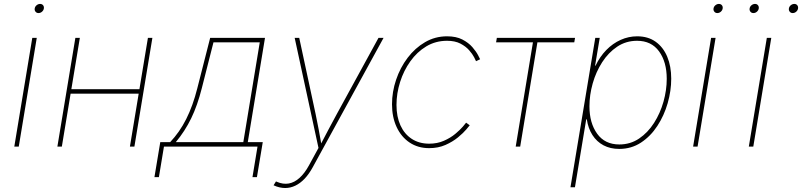

<svg xmlns="http://www.w3.org/2000/svg" viewBox="-20 -736 4027 964"><path d="M51.8 0 142.1 -545.9H164.6L74.2 0ZM173.3 -670.4Q164.1 -670.4 158.4 -677.2Q152.8 -684.1 154.3 -693.4Q155.8 -703.1 163.8 -709.7Q171.9 -716.3 181.2 -716.3Q190.9 -716.3 196.3 -709.7Q201.7 -703.1 200.2 -693.4Q198.7 -684.1 190.9 -677.2Q183.1 -670.4 173.3 -670.4Z M690.9 -288.1 687 -265.6H326.7L330.6 -288.1ZM380.9 -545.9 290.5 0H268.1L358.4 -545.9ZM745.1 -545.9 654.8 0H632.3L722.7 -545.9Z M755.4 153.3 784.7 -22.5H834.5Q857.9 -47.4 877.9 -75.9Q897.9 -104.5 914.8 -137.9Q931.6 -171.4 945.6 -210Q959.5 -248.5 970.7 -293L1035.2 -545.9H1310.5L1224.1 -22.5H1299.3L1270 153.3H1247.6L1272.9 0H803.2L777.8 153.3ZM862.8 -22.5H1201.7L1284.2 -523.4H1051.8L993.2 -293Q971.2 -206.1 939.9 -141.8Q908.7 -77.6 862.8 -22.5Z M1353.5 194.3 1365.7 174.8 1370.1 176.8Q1401.4 190.4 1429.9 185.3Q1458.5 180.2 1483.9 157.2Q1509.3 134.3 1530.8 95.2L1579.1 6.8L1459.5 -545.9H1482.4L1564.5 -164.1Q1572.8 -125 1580.1 -85.9Q1587.4 -46.9 1594.2 -7.8H1588.4Q1608.9 -46.9 1629.4 -85.9Q1649.9 -125 1671.4 -164.1L1880.4 -545.9H1905.8L1550.3 103.5Q1531.7 137.7 1509.8 160.9Q1487.8 184.1 1463.1 196Q1438.5 208 1411.6 208Q1397.9 208 1383.1 204.6Q1368.2 201.2 1353.5 194.3Z M2134.8 7.8Q2078.6 7.8 2036.6 -20.3Q1994.6 -48.3 1971.4 -98.1Q1948.2 -147.9 1948.2 -212.4Q1948.2 -274.9 1968.8 -335.7Q1989.3 -396.5 2026.6 -445.8Q2064 -495.1 2114.3 -524.4Q2164.6 -553.7 2224.6 -553.7Q2270.5 -553.7 2301.5 -537.6Q2332.5 -521.5 2351.6 -499.5Q2370.6 -477.5 2379.9 -459.7Q2389.2 -441.9 2390.6 -438.5L2370.1 -428.7Q2368.7 -432.6 2360.4 -448.7Q2352.1 -464.8 2335.4 -483.9Q2318.8 -502.9 2291.7 -517.1Q2264.6 -531.2 2224.6 -531.2Q2167 -531.2 2120.4 -503.2Q2073.7 -475.1 2040.3 -428.2Q2006.8 -381.3 1988.8 -324.2Q1970.7 -267.1 1970.7 -209Q1970.7 -149.9 1990.7 -106.2Q2010.7 -62.5 2047.6 -38.6Q2084.5 -14.6 2134.8 -14.6Q2175.8 -14.6 2209 -29.3Q2242.2 -43.9 2266.1 -64Q2290 -84 2304 -100.3Q2317.9 -116.7 2320.3 -120.1L2338.4 -106.9Q2335.9 -103.5 2320.8 -85.7Q2305.7 -67.9 2279.3 -46.1Q2252.9 -24.4 2216.6 -8.3Q2180.2 7.8 2134.8 7.8Z M2569.3 0 2655.8 -523.4H2470.7L2474.6 -545.9H2867.2L2863.3 -523.4H2678.2L2591.8 0Z M2844.2 204.1 2968.8 -545.9H2991.2L2967.8 -406.2H2970.2Q2991.7 -451.7 3024.2 -484.9Q3056.6 -518.1 3096.4 -535.9Q3136.2 -553.7 3179.2 -553.7Q3233.9 -553.7 3272 -526.4Q3310.1 -499 3330.1 -451.2Q3350.1 -403.3 3350.1 -340.8Q3350.1 -280.3 3332.3 -218Q3314.5 -155.8 3280.5 -103.8Q3246.6 -51.8 3198.2 -20Q3149.9 11.7 3088.9 11.7Q3044.4 11.7 3010.3 -6.3Q2976.1 -24.4 2954.6 -57.9Q2933.1 -91.3 2926.3 -136.7H2923.3L2866.7 204.1ZM3089.4 -10.7Q3145 -10.7 3189 -40.5Q3232.9 -70.3 3263.9 -118.9Q3294.9 -167.5 3311.3 -225.6Q3327.6 -283.7 3327.6 -340.3Q3327.6 -424.8 3289.1 -478Q3250.5 -531.2 3178.7 -531.2Q3123 -531.2 3078.9 -501.7Q3034.7 -472.2 3003.4 -423.6Q2972.2 -375 2955.8 -316.9Q2939.5 -258.8 2939.5 -202.1Q2939.5 -118.2 2978.3 -64.5Q3017.1 -10.7 3089.4 -10.7Z M3460 0 3550.3 -545.9H3572.8L3482.4 0ZM3581.5 -670.4Q3572.3 -670.4 3566.7 -677.2Q3561 -684.1 3562.5 -693.4Q3564 -703.1 3572 -709.7Q3580.1 -716.3 3589.4 -716.3Q3599.1 -716.3 3604.5 -709.7Q3609.9 -703.1 3608.4 -693.4Q3606.9 -684.1 3599.1 -677.2Q3591.3 -670.4 3581.5 -670.4Z M3739.7 0 3830.1 -545.9H3852.5L3762.2 0ZM3960 -670.4Q3950.7 -670.4 3945.1 -677.2Q3939.5 -684.1 3940.9 -693.4Q3942.4 -703.1 3950.4 -709.7Q3958.5 -716.3 3968.3 -716.3Q3977.5 -716.3 3982.9 -709.7Q3988.3 -703.1 3986.8 -693.4Q3985.4 -684.1 3977.5 -677.2Q3969.7 -670.4 3960 -670.4ZM3762.7 -670.4Q3753.4 -670.4 3747.8 -677.2Q3742.2 -684.1 3743.7 -693.4Q3745.1 -703.1 3753.2 -709.7Q3761.2 -716.3 3771 -716.3Q3780.3 -716.3 3785.6 -709.7Q3791 -703.1 3789.6 -693.4Q3788.1 -684.1 3780.3 -677.2Q3772.5 -670.4 3762.7 -670.4Z"/></svg>

Font: Inter Thin
Style: Italic
Weight: 250
Italic angle: -9.3988°
Designer: Rasmus Andersson
Foundry: rsms
Version: Version 4.001;git-66647c0bb